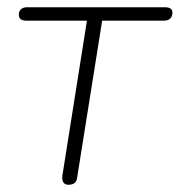

<svg xmlns="http://www.w3.org/2000/svg" viewBox="-20 -504 496 530"><path d="M169 6Q159 6 155 -0.5Q151 -7 152 -18L220 -447H53Q32 -447 32 -463Q32 -474 38.5 -479Q45 -484 55 -484H435Q456 -484 456 -469Q456 -459 450 -453Q444 -447 433 -447H262L193 -14Q192 -4 186 1Q180 6 169 6Z"/></svg>

Font: Nunito ExtraLight
Style: Italic
Weight: 200
Italic angle: -9°
Designer: Vernon Adams
Foundry: Vernon Adams
Version: Version 3.602